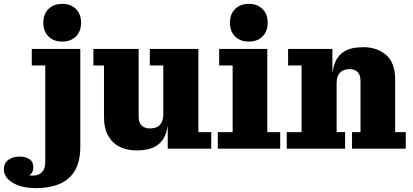

<svg xmlns="http://www.w3.org/2000/svg" viewBox="-137 -772 2147 997"><path d="M98 70V-432H28V-518H280V-12ZM-35 41Q-4 41 16 54.5Q36 68 36 97Q36 125 15.5 138.5Q-5 152 -36 153L-23 123Q-15 130 -1 135Q13 140 33 140L49 205Q-23 205 -70 177.5Q-117 150 -117 107Q-117 76 -94 58.5Q-71 41 -35 41ZM33 140Q63 140 80.5 122.5Q98 105 98 70L280 -12Q280 68 251 115.5Q222 163 170 184Q118 205 49 205ZM186 -556Q142 -556 115 -582.5Q88 -609 88 -654Q88 -699 115 -725.5Q142 -752 186 -752Q230 -752 257 -725.5Q284 -699 284 -654Q284 -609 257 -582.5Q230 -556 186 -556Z M572 9Q523 9 485 -9.5Q447 -28 425 -66.5Q403 -105 403 -165V-432H348V-518H583V-165Q583 -135 599 -120Q615 -105 641 -105Q660 -105 676 -111.5Q692 -118 701.5 -135Q711 -152 711 -181L739 -182Q739 -124 725 -81Q711 -38 674.5 -14.5Q638 9 572 9ZM734 0V-159L711 -155V-432H641V-518H893V-86H960V0Z M994 0V-86H1071V-432H1001V-518H1251V-86H1318V0ZM1155 -556Q1111 -556 1084 -582.5Q1057 -609 1057 -654Q1057 -699 1084 -725.5Q1111 -752 1155 -752Q1199 -752 1226 -725.5Q1253 -699 1253 -654Q1253 -609 1226 -582.5Q1199 -556 1155 -556Z M1691 0V-86H1735V-353Q1735 -383 1720 -398Q1705 -413 1679 -413Q1661 -413 1645.5 -406.5Q1630 -400 1620.5 -383.5Q1611 -367 1611 -337L1585 -336Q1585 -394 1599 -437Q1613 -480 1648.5 -503.5Q1684 -527 1750 -527Q1821 -527 1868 -486.5Q1915 -446 1915 -358V-86H1970V0ZM1352 0V-86H1429V-432H1359V-518H1589V-359L1611 -363V-86H1655V0Z"/></svg>

Font: Montagu Slab 144pt
Style: Bold
Weight: 700
Designer: Florian Karsten
Foundry: Florian Karsten
Version: Version 1.000